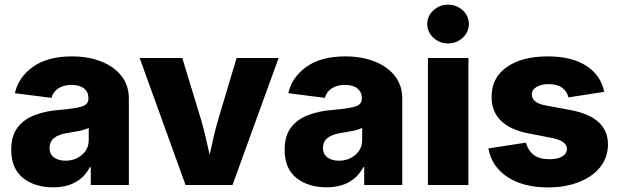

<svg xmlns="http://www.w3.org/2000/svg" viewBox="-20 -795 2663 825"><path d="M208 9.8Q129.4 9.8 78.9 -30.3Q28.3 -70.3 28.3 -151.4Q28.3 -211.9 55.9 -247.6Q83.5 -283.2 129.6 -300.5Q175.8 -317.9 231 -322.3Q300.8 -328.1 330.3 -336.9Q359.9 -345.7 359.9 -370.6V-373Q359.9 -399.9 340.8 -415Q321.8 -430.2 287.6 -430.2Q253.4 -430.2 230.7 -415.3Q208 -400.4 201.2 -374.5L43.9 -394.5Q59.6 -463.9 122.3 -508.3Q185.1 -552.7 289.1 -552.7Q358.4 -552.7 413.8 -531.2Q469.2 -509.8 501.5 -469.2Q533.7 -428.7 533.7 -371.1V0H370.1V-76.7H366.2Q320.3 9.8 208 9.8ZM261.2 -104.5Q302.7 -104.5 332 -129.4Q361.3 -154.3 361.3 -194.3V-245.6Q346.7 -237.8 320.1 -232.4Q293.5 -227.1 270 -223.6Q192.9 -211.9 192.9 -159.7Q192.9 -132.8 211.9 -118.7Q231 -104.5 261.2 -104.5Z M777.3 0 580.1 -545.9H763.2L843.8 -281.2Q854.5 -244.1 863.5 -206.5Q872.6 -168.9 880.9 -129.4Q889.2 -168.9 897.9 -206.5Q906.7 -244.1 917.5 -281.2L996.6 -545.9H1177.2L979 0Z M1382.8 9.8Q1304.2 9.8 1253.7 -30.3Q1203.1 -70.3 1203.1 -151.4Q1203.1 -211.9 1230.7 -247.6Q1258.3 -283.2 1304.4 -300.5Q1350.6 -317.9 1405.8 -322.3Q1475.6 -328.1 1505.1 -336.9Q1534.7 -345.7 1534.7 -370.6V-373Q1534.7 -399.9 1515.6 -415Q1496.6 -430.2 1462.4 -430.2Q1428.2 -430.2 1405.5 -415.3Q1382.8 -400.4 1376 -374.5L1218.8 -394.5Q1234.4 -463.9 1297.1 -508.3Q1359.9 -552.7 1463.9 -552.7Q1533.2 -552.7 1588.6 -531.2Q1644 -509.8 1676.3 -469.2Q1708.5 -428.7 1708.5 -371.1V0H1544.9V-76.7H1541Q1495.1 9.8 1382.8 9.8ZM1436 -104.5Q1477.5 -104.5 1506.8 -129.4Q1536.1 -154.3 1536.1 -194.3V-245.6Q1521.5 -237.8 1494.9 -232.4Q1468.3 -227.1 1444.8 -223.6Q1367.7 -211.9 1367.7 -159.7Q1367.7 -132.8 1386.7 -118.7Q1405.8 -104.5 1436 -104.5Z M1818.8 0V-545.9H1992.7V0ZM1905.3 -608.4Q1868.7 -608.4 1842.3 -632.8Q1815.9 -657.2 1815.9 -691.9Q1815.9 -726.6 1842.3 -750.7Q1868.7 -774.9 1905.3 -774.9Q1941.9 -774.9 1968.3 -750.7Q1994.6 -726.6 1994.6 -691.9Q1994.6 -657.2 1968.3 -632.8Q1941.9 -608.4 1905.3 -608.4Z M2334.5 10.3Q2229 10.3 2160.9 -34.2Q2092.8 -78.6 2078.6 -157.2L2239.7 -182.1Q2249.5 -147.5 2273.7 -129.2Q2297.9 -110.8 2341.3 -110.8Q2376 -110.8 2396 -122.8Q2416 -134.8 2416 -155.3Q2416 -189.9 2349.6 -202.6L2253.9 -221.2Q2092.3 -252 2092.3 -378.9Q2092.3 -460.9 2157.5 -506.8Q2222.7 -552.7 2334 -552.7Q2436.5 -552.7 2499.3 -512.2Q2562 -471.7 2576.2 -400.4L2422.9 -376.5Q2407.2 -433.6 2336.9 -433.6Q2306.6 -433.6 2285.9 -421.6Q2265.1 -409.7 2265.1 -389.2Q2265.1 -373 2278.1 -360.8Q2291 -348.6 2325.2 -341.8L2430.7 -322.3Q2592.3 -292 2592.3 -174.8Q2592.3 -118.7 2559.1 -77.1Q2525.9 -35.6 2467.8 -12.7Q2409.7 10.3 2334.5 10.3Z"/></svg>

Font: Inter Extra Bold
Style: Regular
Weight: 800
Designer: Rasmus Andersson
Foundry: rsms
Version: Version 4.000;git-3c8e0fc